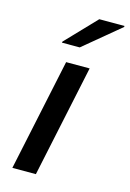

<svg xmlns="http://www.w3.org/2000/svg" viewBox="-113 -787 572 844"><g transform="rotate(15 173.0 -365.0)"><path d="M31 0 139 -510H246L138 0ZM99 -588 100 -593 231 -730H346L345 -725L180 -588Z"/></g></svg>

Font: Saira Medium
Style: Italic
Weight: 500
Italic angle: -12°
Designer: Hector Gatti with collaboration of the Omnibus-Type team
Foundry: Omnibus-Type
Version: Version 1.100; ttfautohint (v1.8.3)